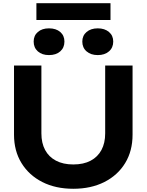

<svg xmlns="http://www.w3.org/2000/svg" viewBox="-20 -1157 910 1192"><path d="M237 -329Q237 -269 260 -226Q283 -183 327.5 -159.5Q372 -136 435 -136Q499 -136 543 -159.5Q587 -183 610 -226Q633 -269 633 -329V-750H803V-321Q803 -220 757 -144.5Q711 -69 628 -27Q545 15 435 15Q325 15 242.5 -27Q160 -69 113.5 -144.5Q67 -220 67 -321V-750H237ZM284 -815Q241 -815 215 -838Q189 -861 189 -899Q189 -936 215 -958.5Q241 -981 284 -981Q328 -981 354 -958.5Q380 -936 380 -899Q380 -861 354 -838Q328 -815 284 -815ZM587 -815Q544 -815 517.5 -838Q491 -861 491 -899Q491 -936 517.5 -958.5Q544 -981 587 -981Q630 -981 656.5 -958.5Q683 -936 683 -899Q683 -861 656.5 -838Q630 -815 587 -815ZM206 -1033V-1137H666V-1033Z"/></svg>

Font: Unbounded Medium
Style: Regular
Weight: 500
Designer: Luke Prowse, Jean-Baptiste Morizot, Fátima Lázaro, Florian Runge
Foundry: NaN
Version: Version 1.700